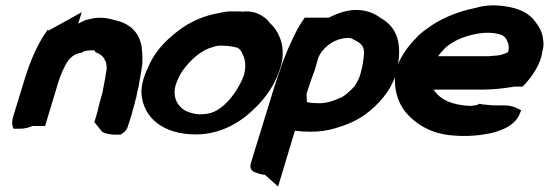

<svg xmlns="http://www.w3.org/2000/svg" viewBox="-20 -502 2021 707"><path d="M28 -71C23 -54 24 -39 30 -28H37H52C69 -28 83 -31 100 -38H146L194 -197C203 -226 218 -262 233 -281V-282L234 -283C241 -290 249 -297 255 -300C261 -303 275 -308 278 -308H282L287 -312C296 -315 306 -317 322 -317C323 -317 325 -316 330 -315L331 -310L333 -309C346 -305 357 -297 365 -285V-281L366 -280C369 -278 371 -272 372 -264V-261L373 -249C369 -221 363 -191 357 -160L351 -139C346 -123 343 -107 339 -91C334 -75 329 -58 325 -44L328 -52L355 -18L357 -16C367 -11 384 -6 405 -6H416H423C435 -12 446 -22 450 -34L464 -78C468 -91 470 -102 473 -111L474 -115L475 -117C476 -123 478 -130 480 -138L482 -143V-145C484 -158 487 -171 491 -186V-187V-188C494 -206 499 -231 502 -252C507 -280 504 -309 501 -334C492 -378 464 -415 402 -428C372 -437 342 -441 304 -430L301 -429L299 -430C287 -425 279 -420 268 -415L281 -457L158 -389L156 -393C118 -341 91 -277 70 -208Z M501 -156C508 -68 581 -7 701 -7C796 -7 872 -55 925 -110C961 -146 990 -189 1007 -237C1034 -306 1018 -360 993 -396C985 -407 976 -415 969 -422V-423V-424C952 -442 921 -465 872 -459C872 -459 868 -460 864 -460H828C814 -460 801 -457 787 -454C734 -446 678 -421 638 -390C590 -354 547 -309 525 -253C511 -225 499 -188 501 -156ZM626 -186C633 -208 642 -227 654 -244C680 -279 712 -309 749 -324C763 -329 779 -334 789 -334C811 -334 833 -332 851 -327L854 -326H856C865 -318 869 -313 872 -306V-304L873 -303C883 -285 888 -257 877 -221C877 -221 875 -219 873 -212C857 -176 833 -140 806 -116C778 -92 758 -81 713 -81C688 -83 665 -91 651 -102C628 -122 617 -149 626 -186Z M904 98C898 117 906 130 924 134C933 138 945 141 956 142L1004 185L1066 -21C1084 -18 1106 -17 1126 -17C1156 -17 1184 -21 1212 -29C1250 -40 1287 -54 1323 -79C1373 -116 1419 -165 1440 -235L1443 -246V-249C1443 -250 1444 -248 1444 -256C1460 -339 1444 -402 1381 -436C1362 -451 1335 -463 1302 -465C1263 -468 1224 -454 1191 -437H1102L1090 -419C1067 -384 1053 -348 1037 -314V-313C1029 -293 1020 -273 1013 -249C1006 -229 999 -210 991 -185ZM1109 -157 1118 -185C1125 -207 1131 -222 1140 -247L1151 -286C1152 -289 1154 -294 1157 -300C1177 -335 1218 -361 1257 -362C1271 -363 1273 -361 1279 -358C1308 -343 1326 -336 1319 -288L1316 -268C1313 -251 1309 -233 1303 -217C1300 -209 1290 -191 1286 -185C1270 -167 1251 -150 1236 -143C1210 -131 1183 -122 1157 -122C1137 -122 1121 -123 1110 -126Z M1434 -208C1434 -160 1449 -118 1476 -86C1510 -47 1560 -14 1630 -5C1679 1 1729 0 1778 -10H1780H1781C1815 -18 1873 -34 1893 -81L1899 -96L1885 -103C1875 -108 1859 -114 1838 -114H1809C1790 -114 1770 -116 1754 -118L1746 -120L1735 -115C1734 -115 1725 -113 1712 -112C1641 -115 1599 -137 1577 -172H1756C1799 -172 1836 -177 1874 -183H1904L1916 -195C1937 -219 1964 -256 1974 -296L1979 -321C1982 -333 1982 -344 1980 -355C1978 -383 1965 -403 1952 -421C1929 -454 1890 -472 1839 -479C1807 -484 1767 -484 1732 -473C1666 -460 1598 -433 1545 -391C1536 -385 1524 -375 1514 -364C1484 -333 1456 -297 1441 -253V-252C1436 -236 1434 -222 1434 -208ZM1593 -295C1600 -305 1609 -315 1620 -326C1626 -332 1632 -336 1646 -345C1688 -372 1772 -393 1824 -374H1825C1837 -370 1845 -360 1850 -345C1854 -336 1854 -326 1852 -315C1852 -315 1852 -313 1851 -310C1840 -305 1830 -300 1814 -298L1790 -296H1789C1784 -295 1779 -295 1772 -295Z"/></svg>

Font: SolarCharger
Style: 1052
Weight: 1000
Designer: Mew Too
Foundry: Cannot Into Space Fonts/KineticPlasma Fonts
Version: Version 1.100